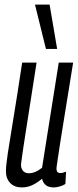

<svg xmlns="http://www.w3.org/2000/svg" viewBox="-20 -810 340 840"><path d="M76 10Q43 10 24.5 -9.5Q6 -29 6 -61Q6 -85 14 -138.5Q22 -192 38 -288Q54 -384 77 -536H140Q124 -431 112.5 -359.5Q101 -288 94 -241.5Q87 -195 82.5 -167Q78 -139 76 -122Q74 -105 72 -91Q71 -75 80 -63.5Q89 -52 106 -52Q134 -52 164 -76L237 -536H300Q279 -405 265 -320Q251 -235 243.5 -186Q236 -137 232.5 -113.5Q229 -90 228 -82.5Q227 -75 227 -72Q227 -64 230.5 -58.5Q234 -53 245 -53Q255 -53 269 -59L266 -5Q255 2 240.5 6Q226 10 215 10Q173 10 164 -28Q141 -9 120 0.5Q99 10 76 10ZM181 -596 133 -790H197L230 -596Z"/></svg>

Font: Georama ExtraCondensed
Style: Italic
Weight: 400
Width: 2
Italic angle: -9°
Designer: Jean-Baptiste Levee
Foundry: Production Type
Version: Version 1.000